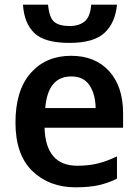

<svg xmlns="http://www.w3.org/2000/svg" viewBox="-20 -789 589 819"><path d="M283 -551Q176 -551 111 -477.5Q46 -404 46 -266Q46 -129 118 -59.5Q190 10 302 10Q360 10 400.5 1Q441 -8 479 -27V-122Q438 -102 398.5 -92Q359 -82 310 -82Q175 -82 170 -244H505V-306Q505 -420 445.5 -485.5Q386 -551 283 -551ZM284 -463Q337 -463 362 -425Q387 -387 388 -328H173Q184 -463 284 -463ZM479 -769H369Q365 -717 341 -697.5Q317 -678 277 -678Q232 -678 211 -696Q190 -714 185 -769H78Q83 -690 126.5 -648Q170 -606 276 -606Q380 -606 426 -649Q472 -692 479 -769Z"/></svg>

Font: Noto Sans Display Medium
Style: Regular
Weight: 500
Designer: Monotype Design Team
Foundry: Monotype Imaging Inc.
Version: Version 1.900